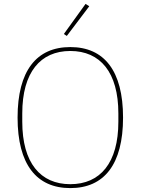

<svg xmlns="http://www.w3.org/2000/svg" viewBox="-20 -951 720 983"><path d="M437 -919 418 -931 307 -777 322 -767ZM340 12C513 12 610 -109 610 -349C610 -589 513 -710 340 -710C167 -710 70 -589 70 -349C70 -109 167 12 340 12ZM340 -8C187 -8 94 -117 94 -328V-370C94 -581 187 -690 340 -690C493 -690 586 -581 586 -370V-328C586 -117 493 -8 340 -8Z"/></svg>

Font: IBM Plex Arabic Thin
Style: Regular
Weight: 100
Designer: Mike Abbink, Paul van der Laan, Pieter van Rosmalen, Wael Morcos, Khajak Apelian
Foundry: Bold Monday
Version: Version 1.0